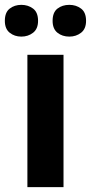

<svg xmlns="http://www.w3.org/2000/svg" viewBox="-35 -772 375 792"><path d="M227 0H78V-546H227ZM-15 -686Q-15 -721 5 -736.5Q25 -752 53 -752Q81 -752 101.5 -736.5Q122 -721 122 -686Q122 -653 101.5 -637Q81 -621 53 -621Q25 -621 5 -637Q-15 -653 -15 -686ZM182 -686Q182 -721 202 -736.5Q222 -752 251 -752Q279 -752 299.5 -736.5Q320 -721 320 -686Q320 -653 299.5 -637Q279 -621 251 -621Q222 -621 202 -637Q182 -653 182 -686Z"/></svg>

Font: Noto Sans Sinhala UI
Style: Bold
Weight: 700
Designer: Jelle Bosma - Monotype Design Team
Foundry: Monotype Imaging Inc.
Version: Version 2.006; ttfautohint (v1.8.4.7-5d5b)